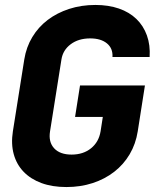

<svg xmlns="http://www.w3.org/2000/svg" viewBox="-20 -745 640 775"><path d="M303 -400H565L536 -215Q528 -164 503.5 -122.5Q479 -81 441 -51.5Q403 -22 354 -6Q305 10 248 10Q191 10 147.5 -6Q104 -22 75.5 -51.5Q47 -81 35.5 -122.5Q24 -164 32 -215L78 -505Q86 -555 110.5 -595.5Q135 -636 172.5 -664.5Q210 -693 259 -709Q308 -725 365 -725Q418 -725 460 -710.5Q502 -696 530.5 -668.5Q559 -641 573 -602Q587 -563 584 -515H434Q436 -550 411.5 -570Q387 -590 344 -590Q297 -590 265.5 -566.5Q234 -543 228 -505L182 -215Q175 -172 198.5 -146.5Q222 -121 269 -121Q316 -121 347.5 -146.5Q379 -172 386 -215L395 -273H283Z"/></svg>

Font: JetBrains Mono ExtraBold
Style: Italic
Weight: 800
Designer: Philipp Nurullin, Konstantin Bulenkov
Foundry: JetBrains
Version: Version 1.000; ttfautohint (v1.8.3)